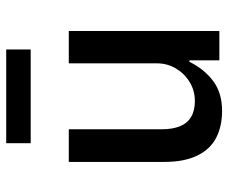

<svg xmlns="http://www.w3.org/2000/svg" viewBox="-80 -666 754 635"><g transform="rotate(-90 297.5 -348.0)"><path d="M249 9Q197 9 159 -11Q121 -31 100.5 -74Q80 -117 80 -181V-498H188V-190Q188 -156 197.5 -131.5Q207 -107 228 -94Q249 -81 281 -81Q316 -81 344.5 -98.5Q373 -116 389.5 -144.5Q406 -173 406 -206V-498H513V0H416V-99H411Q387 -50 347.5 -20.5Q308 9 249 9ZM142 -624V-705H452V-624Z"/></g></svg>

Font: Nunito Sans 7pt SemiCondensed SemiBold
Style: Regular
Weight: 600
Width: 4
Designer: Vernon Adams
Foundry: Vernon Adams
Version: Version 3.101;gftools[0.9.27]